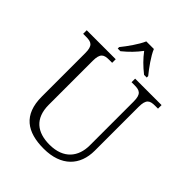

<svg xmlns="http://www.w3.org/2000/svg" viewBox="-258 -1069 1217 1217"><g transform="rotate(45 350.0 -460.5)"><path d="M235 -784V-771H259C302 -806 334 -839 364 -879C394 -839 427 -806 471 -771H495V-784C464 -822 417 -886 399 -931H331C312 -886 266 -822 235 -784ZM352 10C509 10 590 -79 590 -210V-603C590 -672 613 -682 660 -682H685V-714H448V-682H474C520 -682 544 -672 544 -605V-212C544 -111 487 -34 360 -34C251 -34 178 -86 178 -210V-603C178 -672 201 -682 248 -682H274V-714H14V-682H40C87 -682 110 -672 110 -605V-215C110 -52 203 10 352 10Z"/></g></svg>

Font: Noto Serif Bengali Light
Style: Regular
Weight: 300
Designer: Juan Bruce, Universal Thirst, Indian Type Foundry and the Monotype Design Team.
Foundry: Monotype Imaging Inc.
Version: Version 2.003